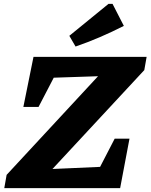

<svg xmlns="http://www.w3.org/2000/svg" viewBox="-20 -966 773 986"><path d="M721 -606 201 -46 178 -95 494 -109 569 -254H645L597 0H2L14 -68L533 -628L556 -577L256 -567L178 -417H100L152 -674H733ZM368 -727 336 -782 537 -946H558L616 -833Q555 -802 493.5 -775.5Q432 -749 368 -727Z"/></svg>

Font: Piazzolla Thin Black
Style: Italic
Weight: 900
Italic angle: -11.3°
Version: Version 2.005